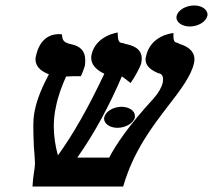

<svg xmlns="http://www.w3.org/2000/svg" viewBox="-20 -683 780 703"><path d="M690 -451C691 -456 692 -460 692 -465C692 -504 654 -517 635 -523C633 -523 633 -524 633 -524H635C634 -525 631 -526 626 -527C621 -529 615 -531 615 -551V-562C615 -562 530 -556 514 -474C513 -471 513 -468 513 -465C513 -444 529 -427 562 -414V-415C567 -413 577 -410 577 -393C577 -390 577 -386 576 -381C572 -363 560 -342 542 -322C452 -224 404 -153 380 -106H263C328 -198 382 -300 426 -403C430 -401 435 -398 458 -379C473 -399 494 -439 497 -451C498 -458 499 -463 499 -468C499 -508 463 -517 436 -523C435 -524 434 -524 432 -525C430 -525 427 -526 424 -526C418 -528 411 -529 411 -564C411 -564 330 -553 315 -482C314 -478 314 -475 314 -471C314 -448 330 -428 362 -413C305 -292 248 -191 192 -114C183 -147 177 -183 177 -219C177 -243 179 -268 185 -293C193 -334 208 -371 222 -403H223C232 -404 261 -404 276 -404C281 -413 288 -433 291 -443C292 -451 292 -458 292 -464C292 -495 275 -514 241 -521C214 -527 208 -534 207 -557C207 -557 202 -558 195 -558C172 -558 126 -549 111 -475C110 -472 110 -468 110 -465C110 -442 127 -423 159 -411C138 -371 116 -324 107 -277C103 -258 102 -239 102 -218C102 -196 103 -172 104 -145C106 -127 107 -109 108 -88V-83C108 -74 106 -62 104 -49C102 -36 100 -21 99 0H431C468 -129 538 -220 594 -293C640 -352 681 -407 690 -451ZM627 -625C626 -623 626 -621 626 -619C626 -601 647 -586 675 -586C706 -586 735 -604 739 -625C740 -626 740 -628 740 -629C740 -648 719 -663 691 -663C660 -663 631 -645 627 -625ZM362 -254C361 -252 361 -250 361 -249C361 -230 382 -215 410 -215C441 -215 470 -233 474 -254V-259C474 -277 453 -292 425 -292C394 -292 366 -274 362 -254Z"/></svg>

Font: Libertinus Serif
Style: Bold Italic
Weight: 700
Italic angle: -12°
Designer: Philipp H. Poll, Khaled Hosny
Foundry: Caleb Maclennan
Version: Version 7.050;RELEASE